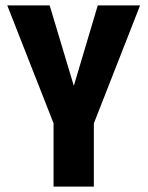

<svg xmlns="http://www.w3.org/2000/svg" viewBox="-20 -695 550 715"><path d="M179.4 0H329.5V-235.5L501.7 -675H344.1L255.3 -376.7H254.5L164.9 -675H7L179.4 -236Z"/></svg>

Font: Anybody Thin Condensed
Style: Regular
Weight: 100
Width: 3
Version: Version 1.113;gftools[0.9.25]